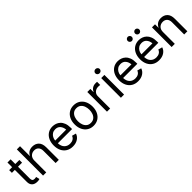

<svg xmlns="http://www.w3.org/2000/svg" viewBox="359 -2254 3768 3768"><g transform="rotate(-45 2243.0 -369.5)"><path d="M292 -545.9V-470.7H179.7V-141.6Q179.7 -105 194.6 -88.1Q209.5 -71.3 244.1 -71.3Q252.4 -71.3 265.4 -73.2Q278.3 -75.2 289.1 -77.1L307.1 -2.9Q293.5 2 276.1 4.4Q258.8 6.8 241.7 6.8Q170.9 6.8 131.3 -30.5Q91.8 -67.9 91.8 -134.8V-470.7H9.8V-545.9H91.8V-675.8H179.7V-545.9Z M492.2 -327.1V0H404.3V-727.5H492.2V-451.2Q519 -505.9 560.8 -529.3Q602.5 -552.7 656.2 -552.7Q739.3 -552.7 790.3 -501.5Q841.3 -450.2 841.3 -346.7V0H752.9V-339.4Q752.9 -402.3 720 -438Q687 -473.6 629.9 -473.6Q570.8 -473.6 531.5 -435.3Q492.2 -397 492.2 -327.1Z M1225.1 11.7Q1146 11.7 1088.6 -23.4Q1031.2 -58.6 1000.2 -121.6Q969.2 -184.6 969.2 -268.6Q969.2 -352.5 999.5 -416.5Q1029.8 -480.5 1085.2 -516.6Q1140.6 -552.7 1214.8 -552.7Q1258.3 -552.7 1300.5 -538.3Q1342.8 -523.9 1377.2 -491.9Q1411.6 -460 1432.1 -407.7Q1452.6 -355.5 1452.6 -279.8V-243.2H1058.1Q1061.5 -157.7 1107.2 -112.1Q1152.8 -66.4 1225.6 -66.4Q1273.9 -66.4 1308.8 -87.6Q1343.8 -108.9 1358.9 -150.4L1443.8 -127Q1424.8 -64.9 1366.9 -26.6Q1309.1 11.7 1225.1 11.7ZM1058.6 -317.4H1363.3Q1356.9 -387.2 1319.6 -430.9Q1282.2 -474.6 1214.8 -474.6Q1168 -474.6 1134 -452.6Q1100.1 -430.7 1080.6 -395Q1061 -359.4 1058.6 -317.4Z M1800.8 11.7Q1726.6 11.7 1670.7 -23.4Q1614.7 -58.6 1583.5 -122.1Q1552.2 -185.5 1552.2 -269.5Q1552.2 -355 1583.5 -418.7Q1614.7 -482.4 1670.7 -517.6Q1726.6 -552.7 1800.8 -552.7Q1875.5 -552.7 1931.6 -517.6Q1987.8 -482.4 2019 -418.7Q2050.3 -355 2050.3 -269.5Q2050.3 -185.5 2019 -122.1Q1987.8 -58.6 1931.6 -23.4Q1875.5 11.7 1800.8 11.7ZM1800.8 -66.9Q1856 -66.9 1891.6 -95.2Q1927.2 -123.5 1944.3 -169.7Q1961.4 -215.8 1961.4 -269.5Q1961.4 -323.7 1944.3 -370.4Q1927.2 -417 1891.6 -445.6Q1856 -474.1 1800.8 -474.1Q1746.1 -474.1 1710.9 -445.6Q1675.8 -417 1658.7 -370.6Q1641.6 -324.2 1641.6 -269.5Q1641.6 -215.8 1658.7 -169.7Q1675.8 -123.5 1710.9 -95.2Q1746.1 -66.9 1800.8 -66.9Z M2178.2 0V-545.9H2263.2V-461.9H2269Q2284.2 -503.4 2323 -528.6Q2361.8 -553.7 2410.6 -553.7Q2420.4 -553.7 2433.8 -553.2Q2447.3 -552.7 2455.1 -552.2V-463.9Q2451.2 -464.8 2435.5 -466.8Q2419.9 -468.8 2402.3 -468.8Q2343.3 -468.8 2304.7 -432.9Q2266.1 -397 2266.1 -341.8V0Z M2564.5 0V-545.9H2652.3V0ZM2608.9 -635.3Q2584 -635.3 2565.9 -652.3Q2547.9 -669.4 2547.9 -693.4Q2547.9 -717.8 2565.9 -734.6Q2584 -751.5 2608.9 -751.5Q2634.3 -751.5 2652.3 -734.6Q2670.4 -717.8 2670.4 -693.4Q2670.4 -669.4 2652.3 -652.3Q2634.3 -635.3 2608.9 -635.3Z M3036.1 11.7Q2957 11.7 2899.7 -23.4Q2842.3 -58.6 2811.3 -121.6Q2780.3 -184.6 2780.3 -268.6Q2780.3 -352.5 2810.5 -416.5Q2840.8 -480.5 2896.2 -516.6Q2951.7 -552.7 3025.9 -552.7Q3069.3 -552.7 3111.6 -538.3Q3153.8 -523.9 3188.2 -491.9Q3222.7 -460 3243.2 -407.7Q3263.7 -355.5 3263.7 -279.8V-243.2H2869.1Q2872.6 -157.7 2918.2 -112.1Q2963.9 -66.4 3036.6 -66.4Q3085 -66.4 3119.9 -87.6Q3154.8 -108.9 3169.9 -150.4L3254.9 -127Q3235.8 -64.9 3178 -26.6Q3120.1 11.7 3036.1 11.7ZM2869.6 -317.4H3174.3Q3168 -387.2 3130.6 -430.9Q3093.3 -474.6 3025.9 -474.6Q2979 -474.6 2945.1 -452.6Q2911.1 -430.7 2891.6 -395Q2872.1 -359.4 2869.6 -317.4Z M3619.1 11.7Q3540 11.7 3482.7 -23.4Q3425.3 -58.6 3394.3 -121.6Q3363.3 -184.6 3363.3 -268.6Q3363.3 -352.5 3393.6 -416.5Q3423.8 -480.5 3479.2 -516.6Q3534.7 -552.7 3608.9 -552.7Q3652.3 -552.7 3694.6 -538.3Q3736.8 -523.9 3771.2 -491.9Q3805.7 -460 3826.2 -407.7Q3846.7 -355.5 3846.7 -279.8V-243.2H3452.1Q3455.6 -157.7 3501.2 -112.1Q3546.9 -66.4 3619.6 -66.4Q3668 -66.4 3702.9 -87.6Q3737.8 -108.9 3752.9 -150.4L3837.9 -127Q3818.8 -64.9 3761 -26.6Q3703.1 11.7 3619.1 11.7ZM3452.6 -317.4H3757.3Q3751 -387.2 3713.6 -430.9Q3676.3 -474.6 3608.9 -474.6Q3562 -474.6 3528.1 -452.6Q3494.1 -430.7 3474.6 -395Q3455.1 -359.4 3452.6 -317.4ZM3504.4 -635.3Q3480.5 -635.3 3463.4 -652.3Q3446.3 -669.4 3446.3 -693.4Q3446.3 -717.3 3463.4 -734.1Q3480.5 -751 3504.4 -751Q3528.3 -751 3545.2 -734.1Q3562 -717.3 3562 -693.4Q3562 -669.4 3545.2 -652.3Q3528.3 -635.3 3504.4 -635.3ZM3710 -635.3Q3686 -635.3 3668.9 -652.3Q3651.9 -669.4 3651.9 -693.4Q3651.9 -717.3 3668.9 -734.1Q3686 -751 3710 -751Q3733.9 -751 3750.7 -734.1Q3767.6 -717.3 3767.6 -693.4Q3767.6 -669.4 3750.7 -652.3Q3733.9 -635.3 3710 -635.3Z M4060.5 -327.1V0H3972.7V-545.9H4057.1L4057.6 -444.8Q4084 -502.9 4126.7 -527.8Q4169.4 -552.7 4224.6 -552.7Q4307.6 -552.7 4358.4 -501.5Q4409.2 -450.2 4409.2 -346.7V0H4321.3V-339.4Q4321.3 -402.3 4288.3 -438Q4255.4 -473.6 4198.2 -473.6Q4139.2 -473.6 4099.9 -435.3Q4060.5 -397 4060.5 -327.1Z"/></g></svg>

Font: Inter
Style: Regular
Weight: 400
Designer: Rasmus Andersson
Foundry: rsms
Version: Version 4.001;git-9221beed3